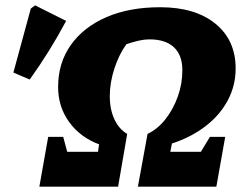

<svg xmlns="http://www.w3.org/2000/svg" viewBox="-20 -697 929 717"><path d="M127 0 160 -186H216L231 -130H346L350 -158Q280 -184 238.5 -241Q197 -298 197 -372Q197 -462 244.5 -529Q292 -596 377.5 -633Q463 -670 578 -670Q709 -670 784.5 -608.5Q860 -547 860 -441Q860 -378 831 -323Q802 -268 748.5 -226.5Q695 -185 622 -161L616 -130H730L764 -186H821L788 0H495L531 -197Q569 -215 598 -252Q627 -289 644 -336.5Q661 -384 661 -435Q661 -491 629.5 -520.5Q598 -550 538 -550Q520 -550 499.5 -545.5Q479 -541 452 -532Q424 -493 407 -440.5Q390 -388 390 -338Q390 -288 407.5 -251Q425 -214 455 -197L421 0ZM91 -400 30 -426 95 -665 111 -677 227 -619Q167 -506 91 -400Z"/></svg>

Font: Piazzolla ExtraBold
Style: Italic
Weight: 800
Italic angle: -11.3°
Designer: Juan Pablo del Peral
Foundry: Huerta Tipografica
Version: Version 1.330